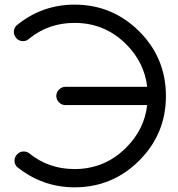

<svg xmlns="http://www.w3.org/2000/svg" viewBox="-20 -801 763 821"><path d="M609.4 -351.6H259.8Q243.7 -351.6 232.4 -363.3Q221.2 -375 220.7 -390.6Q220.7 -406.2 232.4 -418Q243.7 -429.7 259.8 -429.7H609.4Q597.2 -534.2 519.5 -611.8Q428.2 -703.1 298.8 -703.1Q188.5 -703.1 106 -636.7Q94.2 -625 78.1 -625Q62 -625 50.8 -636.7Q39.6 -648.4 39.1 -664.1Q39.1 -680.2 50.3 -691.9Q159.2 -781.2 298.8 -781.2Q460.4 -781.2 575.2 -667Q689.5 -552.7 689.5 -390.6Q689.5 -228.5 575.2 -114.3Q460.9 0 298.8 0Q162.1 0 53.2 -86.9Q42 -98.1 42 -114.3Q42 -129.9 53.7 -141.6Q64.9 -153.3 81.1 -153.3Q93.8 -153.3 103.5 -146.5Q187 -78.1 298.8 -78.1Q428.2 -78.1 519.5 -169.9Q597.2 -247.1 609.4 -351.6Z"/></svg>

Font: Comfortaa
Style: Regular
Weight: 400
Designer: Johan Aakerlund
Foundry: Johan Aakerlund
Version: Version 2.001; ttfautohint (v1.4.1)